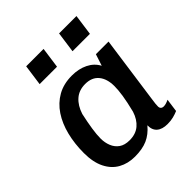

<svg xmlns="http://www.w3.org/2000/svg" viewBox="-200 -856 999 999"><g transform="rotate(-45 300.0 -356.5)"><path d="M220 10Q169 10 129.5 -12Q90 -34 67.5 -79Q45 -124 45 -191Q45 -260 60 -320Q75 -380 105 -425Q135 -470 180 -495.5Q225 -521 286 -521Q336 -521 374.5 -502Q413 -483 432 -447L453 -511H546L495 -147Q491 -121 490 -109.5Q489 -98 489 -90Q489 -80 495 -74.5Q501 -69 510 -69Q519 -69 529 -72Q539 -75 549 -80L539 -7Q523 0 503.5 5Q484 10 460 10Q421 10 400.5 -8Q380 -26 381 -60Q350 -23 312.5 -6.5Q275 10 220 10ZM261 -70Q306 -70 335 -94.5Q364 -119 378 -163Q392 -219 398 -258Q404 -297 404 -325Q404 -379 378.5 -410Q353 -441 304 -441Q258 -441 228 -414.5Q198 -388 183 -341Q172 -291 166 -251.5Q160 -212 160 -183Q160 -153 170.5 -127Q181 -101 203 -85.5Q225 -70 261 -70ZM136 -608 152 -723H280L264 -608ZM378 -608 394 -723H522L506 -608Z"/></g></svg>

Font: Chivo Mono Medium
Style: Italic
Weight: 500
Italic angle: -8.05°
Monospace: yes
Designer: Hector Gatti
Foundry: Omnibus-Type
Version: Version 1.008